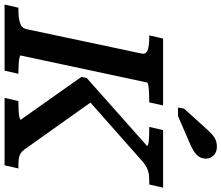

<svg xmlns="http://www.w3.org/2000/svg" viewBox="-110 -906 991 860"><g transform="rotate(90 386.0 -475.5)"><path d="M-24 0 -10 -62H1Q35 -62 58 -69Q81 -76 86 -98L195 -612Q200 -634 179.5 -641Q159 -648 125 -648H114L128 -710H428L414 -648H405Q388 -648 369.5 -647Q351 -646 338.5 -644Q326 -642 325 -638L204 -72Q204 -69 215.5 -66.5Q227 -64 244.5 -63Q262 -62 278 -62H286L272 0ZM394 0 408 -62H416Q434 -62 451.5 -63Q469 -64 480 -66.5Q491 -69 492 -72L300 -344L305 -368L609 -638Q609 -641 603 -643Q597 -645 586 -646Q575 -647 561.5 -647.5Q548 -648 534 -648H524L538 -710H796L782 -648H763Q746 -648 732.5 -645.5Q719 -643 706.5 -637Q694 -631 680 -619L377 -351L392 -417L625 -89Q634 -77 643 -71.5Q652 -66 664.5 -64Q677 -62 694 -62H710L696 0ZM529 -900Q544 -917 556.5 -928.5Q569 -940 582.5 -945.5Q596 -951 612 -951Q637 -951 651.5 -936.5Q666 -922 666 -902Q666 -883 656 -869Q646 -855 627.5 -844.5Q609 -834 582 -823L476 -777H437L442 -804Z"/></g></svg>

Font: Roboto Serif Medium
Style: Italic
Weight: 500
Italic angle: -10°
Designer: Greg Gazdowicz
Foundry: Commercial Type
Version: Version 1.008